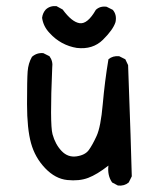

<svg xmlns="http://www.w3.org/2000/svg" viewBox="-20 -594 540 625"><path d="M364 10 345 0Q329 -23 333 -55Q296 -26 267 -15Q238 -4 199 -8Q160 -12 127 -46.5Q94 -81 81 -128Q68 -175 68 -255Q68 -335 70 -361.5Q72 -388 84 -409Q100 -423 121 -421L141 -411Q153 -395 150 -374Q142 -190 151 -157Q160 -124 180.5 -102.5Q201 -81 229 -85Q257 -89 269 -105.5Q281 -122 294.5 -151.5Q308 -181 314.5 -255Q321 -329 333 -401Q347 -413 368 -411L388 -401L397 -382Q403 -222 405 -154.5Q407 -87 409 -20L399 0Q385 12 364 10ZM230 -438Q205 -442 182.5 -454Q160 -466 141 -487Q121 -508 117 -536Q119 -552 129 -563Q143 -576 164 -574L184 -563Q214 -522 239.5 -518.5Q265 -515 292 -562Q306 -575 327 -572L347 -562Q361 -546 356 -522Q348 -497 315 -464.5Q282 -432 230 -438Z"/></svg>

Font: NaniFont Regular
Style: Regular
Weight: 400
Designer: Nanigashitei
Version: Version 1.036